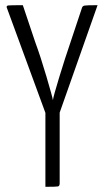

<svg xmlns="http://www.w3.org/2000/svg" viewBox="-20 -720 401 740"><path d="M210 -286V-14Q210 -3 203.5 -1.5Q197 0 155 0V-285L6 -691Q4 -698 12 -699Q20 -700 68 -700L116 -557Q136 -503 159 -425Q182 -347 184 -334Q185 -346 208 -421.5Q231 -497 252 -558L296 -690Q298 -697 306 -698.5Q314 -700 356 -700Z"/></svg>

Font: Yanone Kaffeesatz Light
Style: Regular
Weight: 300
Designer: Yanone (Cyrillic: Daniel Pouzeot)
Foundry: Yanone
Version: Version 1.003;PS 001.003;hotconv 1.0.88;makeotf.lib2.5.64775